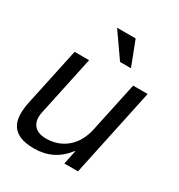

<svg xmlns="http://www.w3.org/2000/svg" viewBox="-176 -848 907 975"><g transform="rotate(30 278.0 -360.0)"><path d="M338.9 0 356 -82H354Q316.4 -33.7 270 -11.2Q223.6 11.2 166.5 11.2Q115.2 11.2 84 -2.4Q52.7 -16.1 37.4 -40.8Q22 -65.4 20.5 -100.1Q19 -134.8 27.8 -176.8L100.6 -517.1H185.5L110.8 -167Q100.6 -118.7 122.8 -90.8Q145 -63 193.8 -63Q232.4 -63 263.9 -75.2Q295.4 -87.4 319.1 -109.1Q342.8 -130.9 358.4 -160.4Q374 -189.9 381.3 -225.1L443.8 -517.1H528.8L418.9 0ZM335 -731 390.1 -587.9H326.2L226.1 -731Z"/></g></svg>

Font: XB Khoramshahr
Style: Italic
Weight: 400
Italic angle: -12°
Designer: Behnam
Foundry: Irmug
Version: Version 8.005 2009